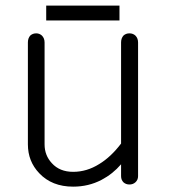

<svg xmlns="http://www.w3.org/2000/svg" viewBox="-20 -660 623 696"><path d="M480.5 -21.5V-505.9Q480.5 -521.5 470.7 -531.2Q461.9 -539.1 449.2 -539.1Q436.5 -539.1 427.7 -531.2Q418.9 -521.5 418.9 -505.9V-139.6Q381.8 -90.8 339.8 -65.4Q294.9 -37.1 245.1 -37.1Q196.3 -37.1 168 -68.4Q141.6 -96.7 141.6 -136.7V-505.9Q141.6 -521.5 131.8 -531.2Q123 -539.1 111.3 -539.1Q98.6 -539.1 89.8 -531.2Q81.1 -521.5 81.1 -505.9V-136.7Q81.1 -75.2 122.1 -32.2Q168 16.6 245.1 16.6Q300.8 16.6 347.7 -7.8Q388.7 -29.3 418.9 -64.5V-21.5Q418.9 -7.8 427.7 1Q436.5 8.8 449.2 8.8Q461.9 8.8 470.7 1Q480.5 -7.8 480.5 -21.5ZM147.5 -639.6V-585.9H413.1V-639.6Z"/></svg>

Font: Gulim
Style: Regular
Weight: 400
Version: Version 2.21